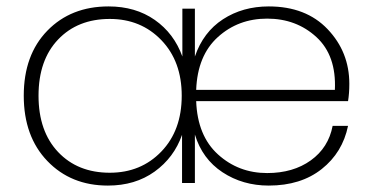

<svg xmlns="http://www.w3.org/2000/svg" viewBox="-20 -570 1162 598"><path d="M812 -512Q722 -512 658.5 -454.5Q595 -397 591 -290H1023Q1028 -397 965.5 -454.5Q903 -512 812 -512ZM1064 -178Q1047 -95 982 -43.5Q917 8 817 8Q736 8 673 -33.5Q610 -75 587 -151V0H547V-150Q522 -79 461.5 -35.5Q401 8 316 8Q201 8 127.5 -68.5Q54 -145 54 -272Q54 -399 127.5 -474.5Q201 -550 318 -550Q402 -550 462 -508Q522 -466 548 -394V-543H587V-394Q613 -470 674.5 -510Q736 -550 817 -550Q933 -550 1000.5 -479Q1068 -408 1068 -309Q1068 -279 1064 -255H591Q595 -147 659 -89Q723 -31 812 -31Q893 -31 948 -70.5Q1003 -110 1016 -178ZM322 -32Q419 -32 482.5 -98Q546 -164 546 -272Q546 -379 482.5 -445Q419 -511 322 -511Q222 -511 161 -447Q100 -383 100 -272Q100 -161 161 -96.5Q222 -32 322 -32Z"/></svg>

Font: Poppins ExtraLight
Style: Regular
Weight: 275
Designer: Ninad Kale (Devanagari), Jonny Pinhorn (Latin)
Foundry: Indian Type Foundry
Version: Version 3.200;PS 1.000;hotconv 16.6.54;makeotf.lib2.5.65590